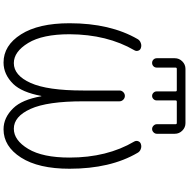

<svg xmlns="http://www.w3.org/2000/svg" viewBox="-12 -1024 1025 1040"><g transform="rotate(90 500.0 -504.5)"><path d="M353.5 -950.2Q346.7 -950.2 346.7 -943.4V-841.8Q346.7 -831.1 339.4 -823.7Q332 -816.4 321.3 -816.4Q310.5 -816.4 303.2 -823.7Q295.9 -831.1 295.9 -841.8V-939.5Q295.9 -962.9 313 -980Q330.1 -997.1 353.5 -997.1H647.5Q670.9 -997.1 688 -980Q705.1 -962.9 705.1 -939.5V-841.8Q705.1 -832 697.3 -824.2Q689.5 -816.4 679.2 -816.4Q668.9 -816.4 661.1 -824.2Q653.3 -832 653.3 -841.8V-943.4Q653.3 -950.2 646.5 -950.2H531.2Q524.4 -950.2 524.4 -943.4V-840.8Q524.4 -831.1 517.1 -823.7Q509.8 -816.4 500 -816.4Q490.2 -816.4 482.9 -823.7Q475.6 -831.1 475.6 -840.8V-943.4Q475.6 -950.2 468.8 -950.2ZM502 -215.8Q502 -216.8 501 -216.8Q500 -216.8 500 -215.8Q480.5 -111.3 435.5 -64.5Q383.8 -11.7 319.3 -11.7Q226.6 -11.7 166.5 -106.4Q106.4 -201.2 106.4 -369.1Q106.4 -589.8 192.4 -738.3Q199.2 -750 212.9 -754.9Q219.7 -757.8 227.5 -757.8Q233.4 -757.8 239.3 -755.9Q251 -752.9 254.9 -741.7Q258.8 -730.5 252.9 -720.7Q167 -573.2 166 -369.1Q166 -222.7 213.4 -145Q260.7 -67.4 322.3 -67.4Q388.7 -67.4 429.7 -158.2Q470.7 -249 470.7 -442.4V-639.6Q470.7 -651.4 479.5 -660.2Q488.3 -668.9 500 -668.9Q511.7 -668.9 520.5 -660.2Q529.3 -651.4 529.3 -639.6V-442.4Q529.3 -249 570.3 -158.2Q611.3 -67.4 677.7 -67.4Q740.2 -67.4 787.1 -145.5Q834 -223.6 834 -369.1Q834 -572.3 747.1 -719.7Q741.2 -730.5 745.6 -741.7Q750 -752.9 761.7 -755.9Q767.6 -757.8 773.4 -757.8Q781.2 -757.8 788.1 -754.9Q801.8 -750 808.6 -737.3Q894.5 -590.8 894.5 -369.1Q894.5 -201.2 834 -106.4Q773.4 -11.7 680.7 -11.7Q617.2 -11.7 566.4 -64.5Q520.5 -111.3 502 -215.8Z"/></g></svg>

Font: Rounded-X Mgen+ 1m light
Style: Regular
Weight: 200
Designer: [Source Han Sans]
Ryoko NISHIZUKA  (kana & ideographs); Paul D. Hunt (Latin, Greek & Cyrillic); Wenlong ZHANG  (bopomofo
Version: Version 1.059.20150602